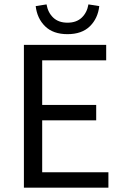

<svg xmlns="http://www.w3.org/2000/svg" viewBox="-20 -862 567 882"><path d="M89.8 0V-655.8H467.8V-585H173.8V-379.9H421.9V-309.1H173.8V-70.8H478V0ZM144 -834 193.8 -841.8Q200.2 -804.2 224.6 -781Q249 -757.8 290 -757.8Q331.1 -757.8 355.5 -781Q379.9 -804.2 386.2 -841.8L436 -834Q429.7 -777.3 392.8 -741.2Q356 -705.1 290 -705.1Q224.1 -705.1 187.3 -741.2Q150.4 -777.3 144 -834Z"/></svg>

Font: Source Sans Pro
Style: Regular
Weight: 400
Designer: Paul D. Hunt
Foundry: Adobe Systems Incorporated
Version: Version 3.006;hotconv 1.0.111;makeotfexe 2.5.65597